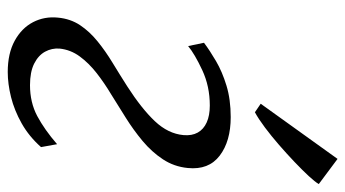

<svg xmlns="http://www.w3.org/2000/svg" viewBox="-218 -664 892 496"><g transform="rotate(90 228.0 -416.0)"><path d="M166 10Q118 10 85.2 -8Q52.5 -26 37.2 -55.5Q22 -85 25.5 -119.5Q28.5 -152 45 -176.8Q61.5 -201.5 86.8 -222Q112 -242.5 142.5 -261Q173 -279.5 203.5 -299Q261 -336 293.2 -370.2Q325.5 -404.5 329 -444Q331 -465.5 322.5 -480.8Q314 -496 296.2 -504Q278.5 -512 252.5 -512Q203 -512 161.2 -492.5Q119.5 -473 99 -456L90.5 -497Q110.5 -512 137.8 -528Q165 -544 201 -555Q237 -566 282.5 -566Q345 -566 382.2 -537.5Q419.5 -509 414 -455Q410.5 -419.5 391.5 -390.8Q372.5 -362 344 -338.2Q315.5 -314.5 284 -294.8Q252.5 -275 223.5 -257Q195 -240 169 -219.8Q143 -199.5 125.8 -176Q108.5 -152.5 105.5 -124Q104 -104 113.5 -86.5Q123 -69 144.5 -58.2Q166 -47.5 200 -47.5Q244.5 -47.5 279.8 -66.2Q315 -85 352.5 -117.5L360 -76Q332.5 -45 298.8 -26Q265 -7 230.8 1.5Q196.5 10 166 10ZM248 -643.5 390.5 -842 455.5 -793.5Q450 -784 434.8 -767.5Q419.5 -751 398.5 -731Q377.5 -711 354.5 -691Q331.5 -671 309.5 -654.5Q287.5 -638 270 -628.5Z"/></g></svg>

Font: Merriweather 20pt Light
Style: Italic
Weight: 300
Italic angle: -7.8°
Version: Version 2.101